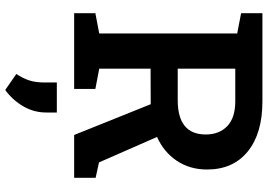

<svg xmlns="http://www.w3.org/2000/svg" viewBox="-163 -588 1011 725"><g transform="rotate(90 342.5 -225.5)"><path d="M29.8 0V-80.1L106.4 -94.7V-615.7L29.8 -630.4V-710.9H362.8Q483.9 -710.9 552 -655.5Q620.1 -600.1 620.1 -502Q620.1 -437 587.2 -387.7Q554.2 -338.4 497.1 -313L593.3 -93.8L651.4 -81.1V0H489.7L373.5 -289.1L239.3 -288.6V-94.7L315.9 -80.1V0ZM239.3 -391.1H358.4Q487.8 -391.1 487.8 -497.1Q487.8 -547.9 456.3 -578.1Q424.8 -608.4 362.8 -608.4H239.3ZM319.8 260.3 259.3 218.3Q275.4 194.3 283.4 170.2Q291.5 146 291.5 111.3V65.4H404.8V105.5Q404.8 151.9 381.6 191.9Q358.4 231.9 319.8 260.3Z"/></g></svg>

Font: Roboto Slab SemiBold
Style: Regular
Weight: 600
Designer: Google
Version: Version 2.001; ttfautohint (v1.8.3)